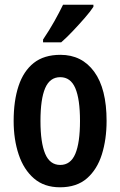

<svg xmlns="http://www.w3.org/2000/svg" viewBox="-20 -786 512 816"><path d="M433 -272Q433 -194 413 -130Q393 -66 349.5 -28Q306 10 235 10Q168 10 124.5 -27.5Q81 -65 59.5 -129Q38 -193 38 -272Q38 -358 59 -421Q80 -484 123.5 -518.5Q167 -553 237 -553Q328 -553 380.5 -481Q433 -409 433 -272ZM152 -272Q152 -180 172 -132.5Q192 -85 236 -85Q280 -85 300 -132Q320 -179 320 -272Q320 -365 300 -411.5Q280 -458 236 -458Q192 -458 172 -411.5Q152 -365 152 -272ZM377 -757Q364 -737 340 -709.5Q316 -682 289.5 -654Q263 -626 240 -606H163V-618Q190 -658 211 -695.5Q232 -733 248 -766H377Z"/></svg>

Font: Noto Sans Khmer UI ExtraCondensed SemiBold
Style: Regular
Weight: 600
Width: 2
Designer: Danh Hong and the Monotype Design Team
Foundry: Monotype Imaging Inc.
Version: Version 2.002; ttfautohint (v1.8.4.7-5d5b)